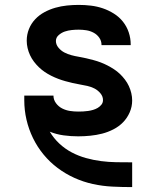

<svg xmlns="http://www.w3.org/2000/svg" viewBox="-20 -548 640 783"><path d="M518 215Q478 215 438 213Q398 211 359 202.5Q320 194 283.5 177.5Q247 161 215 137Q183 113 157.5 82Q132 51 114.5 15Q97 -21 88 -60Q79 -99 79 -139Q79 -144 79 -149Q79 -154 79 -158H198Q198 -158 198 -158Q198 -158 198 -158Q198 -141 208.5 -127Q219 -113 234 -105.5Q249 -98 265.5 -95.5Q282 -93 299 -93Q309 -93 319 -93.5Q329 -94 339.5 -95.5Q350 -97 360 -100Q370 -103 378.5 -108Q387 -113 393.5 -121Q400 -129 400 -140Q400 -155 389.5 -167.5Q379 -180 365.5 -187Q352 -194 336.5 -197.5Q321 -201 306 -203.5Q291 -206 276 -209.5Q261 -213 246.5 -217Q232 -221 217.5 -226.5Q203 -232 189 -239Q175 -246 162.5 -254.5Q150 -263 139 -273.5Q128 -284 118.5 -296.5Q109 -309 102.5 -323Q96 -337 92.5 -352Q89 -367 89 -382Q89 -407 98 -429.5Q107 -452 123.5 -469.5Q140 -487 161.5 -498.5Q183 -510 206 -516.5Q229 -523 253 -525.5Q277 -528 301 -528Q326 -528 351 -525Q376 -522 399.5 -514Q423 -506 444.5 -492.5Q466 -479 481.5 -459.5Q497 -440 505 -416Q513 -392 513 -367Q513 -366 513 -365.5Q513 -365 513 -364H394Q394 -364 394 -364.5Q394 -365 394 -365Q394 -381 385 -394Q376 -407 362 -414.5Q348 -422 332.5 -424.5Q317 -427 301 -427Q287 -427 272.5 -425.5Q258 -424 244.5 -419.5Q231 -415 219.5 -405Q208 -395 208 -381Q208 -366 218.5 -353.5Q229 -341 242.5 -334Q256 -327 271 -323Q286 -319 301 -316.5Q316 -314 331 -310.5Q346 -307 361 -303Q376 -299 390.5 -293.5Q405 -288 418.5 -281Q432 -274 445 -265.5Q458 -257 469 -246.5Q480 -236 489.5 -223.5Q499 -211 505.5 -197Q512 -183 515.5 -168Q519 -153 519 -138Q519 -113 509 -90Q499 -67 482 -49.5Q465 -32 442.5 -20.5Q420 -9 396.5 -3Q373 3 348 5.5Q323 8 299 8Q269 8 239.5 4Q210 0 183 -11Q199 16 222 37.5Q245 59 272.5 73.5Q300 88 330.5 96.5Q361 105 392 109Q423 113 454 113.5Q485 114 517 114H519V215Z"/></svg>

Font: Iosevka SS04 Extended
Style: Bold
Weight: 700
Width: 7
Monospace: yes
Designer: Belleve Invis
Foundry: Belleve Invis
Version: Version 19.0.0; ttfautohint (v1.8.4)